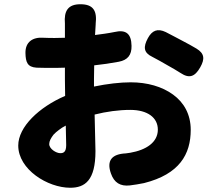

<svg xmlns="http://www.w3.org/2000/svg" viewBox="-20 -830 1020 905"><path d="M770 -522C791 -510 813 -498 831 -486C873 -458 899 -469 924 -513C946 -552 944 -578 906 -601C886 -613 864 -625 841 -637C814 -651 787 -666 761 -679C723 -697 697 -687 677 -650C655 -609 656 -582 698 -562C721 -550 746 -536 770 -522ZM257 -217C267 -225 278 -232 290 -238L292 -146C292 -112 278 -108 264 -108C245 -108 212 -128 212 -151C212 -165 220 -179 232 -195C239 -203 248 -210 257 -217ZM796 -384C744 -422 674 -442 596 -442C547 -442 485 -435 423 -422V-460L424 -522C463 -526 502 -532 540 -539C582 -547 601 -571 600 -614C599 -671 574 -692 519 -679C490 -673 459 -669 428 -665L431 -715C431 -716 431 -717 431 -718C438 -779 420 -810 359 -810C300 -810 281 -778 286 -719C286 -717 286 -715 286 -714V-652L239 -651C223 -651 205 -651 185 -652C134 -656 99 -632 100 -580C101 -537 109 -514 152 -511C176 -510 205 -510 244 -510L286 -511V-455L287 -378C164 -325 66 -232 66 -144C66 -31 205 55 311 55C381 55 430 20 430 -118L428 -204L426 -290C481 -304 540 -312 594 -312C675 -312 724 -276 724 -219C724 -159 669 -123 594 -110C588 -109 581 -108 573 -107C508 -104 481 -74 503 -12C518 31 547 49 592 44C614 41 636 38 659 33C826 -9 879 -103 879 -218C879 -291 847 -347 796 -384Z"/></svg>

Font: GenSenRounded2 TW H
Style: Regular
Weight: 900
Version: Version 2.100;PS 2.1;hotconv 16.6.51;makeotf.lib2.5.65220 DE